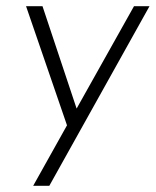

<svg xmlns="http://www.w3.org/2000/svg" viewBox="-20 -411 502 619"><path d="M462 -391 139 188H87L196 -7L64 -391H117L227 -61L412 -391Z"/></svg>

Font: Josefin Sans Light
Style: Italic
Weight: 300
Italic angle: -7°
Designer: Santiago Orozco
Foundry: Typemade
Version: Version 2.000